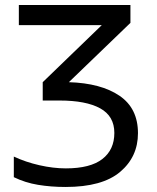

<svg xmlns="http://www.w3.org/2000/svg" viewBox="-20 -734 624 764"><path d="M499 -714V-643L254 -407Q382 -403 455.5 -353Q529 -303 529 -204Q529 -110 458 -50Q387 10 241 10Q183 10 131.5 1.5Q80 -7 35 -29V-111Q82 -89 137 -76.5Q192 -64 242 -64Q339 -64 387 -101Q435 -138 435 -205Q435 -272 378.5 -303Q322 -334 217 -334H150V-407L385 -634H55V-714Z"/></svg>

Font: TSCustom
Style: Regular
Weight: 400
Designer: Monotype Design Team
Foundry: Monotype Imaging Inc.
Version: Version 2.004; ttfautohint (v1.8.3) -l 8 -r 50 -G 200 -x 14 